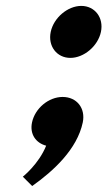

<svg xmlns="http://www.w3.org/2000/svg" viewBox="-20 -494 364 650"><path d="M192 -165.8C144.8 -165.8 98.5 -127.5 88.4 -79.5C80 -39.8 101.5 -9.8 136.3 -0.8C111.3 61.5 57.3 104.2 57.3 104.2L88.9 135.8C161.1 84.8 241.1 11.2 260.2 -79.5C270.2 -127.5 240 -165.8 192 -165.8ZM151.7 -386C141.6 -338 172.2 -298 218.2 -298C264.2 -298 311.6 -338 321.7 -386C331.8 -434 301.2 -474 255.2 -474C209.2 -474 161.8 -434 151.7 -386Z"/></svg>

Font: Hussar
Style: BdOblTwo
Weight: 700
Foundry: Cannot Into Space Fonts
Version: Version 2.00